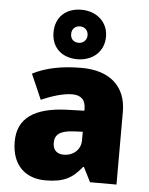

<svg xmlns="http://www.w3.org/2000/svg" viewBox="-58 -898 739 955"><g transform="rotate(5 311.5 -420.5)"><path d="M310 -604C384 -604 443 -651 443 -728C443 -804 383 -851 310 -851C233 -851 181 -804 181 -727C181 -651 233 -604 310 -604ZM310 -686C283 -686 269 -703 269 -727C269 -752 287 -768 310 -768C333 -768 351 -752 351 -727C351 -703 333 -686 310 -686ZM336 -563C236 -563 156 -546 92 -513L147 -387C201 -411 257 -428 301 -428C342 -428 368 -409 368 -360V-352L276 -349C120 -342 36 -287 36 -169C36 -48 108 10 204 10C296 10 339 -14 386 -73H390L427 0H559V-363C559 -491 476 -563 336 -563ZM325 -245 369 -247V-204C369 -157 331 -125 285 -125C252 -125 230 -142 230 -180C230 -220 255 -242 325 -245Z"/></g></svg>

Font: Noto Sans Kannada Black
Style: Regular
Weight: 900
Designer: Jelle Bosma - Monotype Design Team
Foundry: Monotype Imaging Inc.
Version: Version 2.005